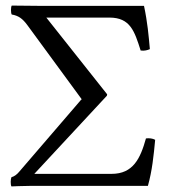

<svg xmlns="http://www.w3.org/2000/svg" viewBox="-20 -666 632 688"><path d="M372 -603C447 -603 462 -554 484 -485C497.3 -483 508.9 -486.3 517 -490C512.7 -538.1 508.6 -586 496 -645H123L22 -646C18.4 -640.1 18.5 -620 22 -614C46 -610 60.8 -599.4 78 -576L273 -310L271 -309L50 -52C41 -41 32 -34 21 -31C17.8 -24.4 17.2 -4.5 21 2C21 2 64 0 92 0H510C525.2 -53.9 530.8 -109.4 536 -165C527.3 -170 514.3 -171.6 503 -170C483 -98 457 -43 380 -43H103L363 -323L364 -328L146 -603Z"/></svg>

Font: Libertinus Math
Style: Regular
Weight: 400
Designer: Philipp H. Poll
Foundry: Khaled Hosny
Version: Version 6.2